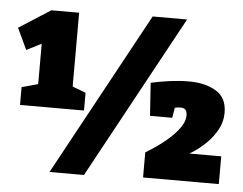

<svg xmlns="http://www.w3.org/2000/svg" viewBox="-52 -786 1089 861"><g transform="rotate(5 492.5 -355.5)"><path d="M271 -355 249 -387 331 -356V-276H43V-356L138 -382L116 -355V-577L158 -579L49 -524L4 -620L146 -711H271ZM201 12 601 -723H756L356 12ZM621 0V-113Q677 -147 714.5 -179Q752 -211 771.5 -240Q791 -269 791 -292Q791 -311 784 -319Q777 -327 761 -327Q738 -327 720 -318L739 -345L728 -278H628L618 -426Q663 -436 706 -441.5Q749 -447 789 -447Q863 -447 911.5 -417.5Q960 -388 960 -321Q960 -281 941.5 -246.5Q923 -212 896 -185Q869 -158 841.5 -139.5Q814 -121 795 -112L793 -125H962V0Z"/></g></svg>

Font: Bitter Thin Black
Style: Regular
Weight: 900
Version: Version 3.020